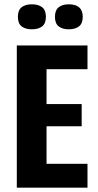

<svg xmlns="http://www.w3.org/2000/svg" viewBox="-20 -871 455 891"><path d="M58 0V-660H386V-550H196V-388H359V-285H196V-111H386V0ZM299 -735Q270 -735 252.5 -748.5Q235 -762 235 -793Q235 -823 252 -837Q269 -851 299 -851Q364 -851 364 -793Q364 -762 346.5 -748.5Q329 -735 299 -735ZM128 -735Q98 -735 80.5 -748.5Q63 -762 63 -793Q63 -824 80.5 -837.5Q98 -851 128 -851Q158 -851 175.5 -837.5Q193 -824 193 -793Q193 -762 175.5 -748.5Q158 -735 128 -735Z"/></svg>

Font: Bricolage Grotesque 12pt Condensed Bricolage Grotesque 10pt Condensed Regular
Style: Bold
Weight: 700
Width: 3
Designer: Mathieu Triay
Foundry: Atelier Triay
Version: Version 1.001; ttfautohint (v1.8.4.7-5d5b);gftools[0.9.33.de